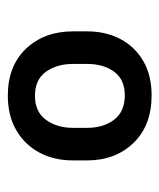

<svg xmlns="http://www.w3.org/2000/svg" viewBox="24 -786 424 513"><g transform="rotate(-90 236.5 -530.0)"><path d="M63.9 -509.9V-547.6Q63.9 -598.4 85 -637.6Q106.2 -676.8 144.9 -699.2Q183.6 -721.6 236.5 -721.6Q316.4 -721.6 362.6 -672.8Q408.7 -623.9 408.7 -547.6V-509.9Q408.7 -459.5 388.1 -420.6Q367.5 -381.7 329.2 -359.6Q290.8 -337.4 237.9 -337.4Q157.3 -337.4 110.6 -385.8Q63.9 -434.3 63.9 -509.9ZM150.9 -547.6V-509.9Q150.9 -466.3 172.6 -437.7Q194.2 -409.1 237.9 -409.1Q280.2 -409.1 301 -437.7Q321.7 -466.3 321.7 -509.9V-547.6Q321.7 -590.2 300.8 -619.7Q279.8 -649.1 236.5 -649.1Q193.9 -649.1 172.4 -619.7Q150.9 -590.2 150.9 -547.6Z"/></g></svg>

Font: InterMG SemiBold
Style: Regular
Weight: 600
Designer: Rasmus Andersson
Foundry: rsms
Version: Version 3.019;December 26, 2023;FontCreator 15.0.0.2955 64-b